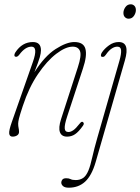

<svg xmlns="http://www.w3.org/2000/svg" viewBox="-20 -628 652 893"><path d="M50 -365Q46 -367.5 47 -373.2Q48 -379 51.5 -384.5Q83 -432.5 133 -432.5Q170.5 -432.5 170.5 -394Q170.5 -381 165 -361.5Q159.5 -342 140 -292Q187.5 -367 238.5 -399.8Q289.5 -432.5 325.5 -432.5Q368.5 -432.5 377.2 -401Q386 -369.5 365.5 -308.5L292 -85Q280 -48.5 281 -31.2Q282 -14 298.5 -14Q308.5 -14 320.5 -22Q332.5 -30 350.5 -53Q360 -65.5 366 -60Q373.5 -54 366 -43.5Q346 -15 329.2 -3.8Q312.5 7.5 292 7.5Q266.5 7.5 258.8 -13Q251 -33.5 264 -74L342 -315Q360 -370 352 -390.5Q344 -411 318 -411Q285.5 -411 242 -378Q198.5 -345 156.5 -283.2Q114.5 -221.5 86 -135Q72 -92.5 68.2 -76.8Q64.5 -61 64.5 -53Q64.5 -41 66.5 -32.8Q68.5 -24.5 68.5 -14.5Q68.5 -4 59.5 1.8Q50.5 7.5 38.5 7.5Q24.5 7.5 22.8 -6.8Q21 -21 35 -60.5L133 -340Q158 -411 126.5 -411Q97.5 -411 70 -374Q59.5 -360 50 -365ZM578 -541Q568.5 -541 561.2 -548Q554 -555 554 -568Q554 -581.5 563.2 -594.8Q572.5 -608 588 -608Q598 -608 605 -601Q612 -594 612 -581Q612 -567.5 603 -554.2Q594 -541 578 -541ZM561 -347.5 425 125.5Q406.5 189 375.8 217Q345 245 300 245Q282 245 273.5 237.8Q265 230.5 265 221Q265 213.5 270.2 207.2Q275.5 201 288 201Q300.5 201 308.5 205.2Q316.5 209.5 332.5 209.5Q352 209.5 366.5 199.8Q381 190 391.5 164.5Q400.5 142.5 409.2 103.2Q418 64 432.5 13.5L535.5 -345.5Q544.5 -377 543.2 -394Q542 -411 525.5 -411Q513 -411 499.5 -402.2Q486 -393.5 472 -373Q466.5 -365 461.2 -363.8Q456 -362.5 452 -364.5Q448.5 -367 449.5 -372.8Q450.5 -378.5 454 -384Q465.5 -401.5 486.8 -417Q508 -432.5 532 -432.5Q585.5 -432.5 561 -347.5Z"/></svg>

Font: Fraunces 144pt S100 Thin
Style: Italic
Weight: 100
Italic angle: -16°
Version: Version 1.000; ttfautohint (v1.8.3)